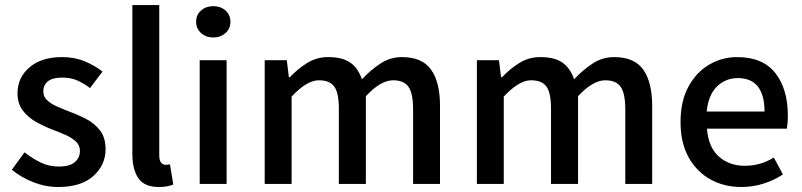

<svg xmlns="http://www.w3.org/2000/svg" viewBox="-20 -728 3176 760"><path d="M210 12.2Q159.7 12.2 111.1 -7.1Q62.5 -26.4 26.9 -56.2L77.1 -125Q109.9 -99.6 142.1 -84.2Q174.3 -68.8 212.9 -68.8Q256.3 -68.8 276.4 -86.4Q296.4 -104 296.4 -130.9Q296.4 -152.8 280.5 -167.7Q264.6 -182.6 240 -193.6Q215.3 -204.6 189 -214.4Q156.7 -226.6 124.5 -244.4Q92.3 -262.2 70.8 -289.8Q49.3 -317.4 49.3 -358.4Q49.3 -420.9 96.7 -461.4Q144 -502 225.6 -502Q275.4 -502 315.7 -485.1Q356 -468.3 385.7 -444.8L336.4 -379.4Q311 -398.4 285.6 -409.7Q260.3 -420.9 227.1 -420.9Q187.5 -420.9 169.4 -406Q151.4 -391.1 151.4 -366.2Q151.4 -345.7 166.3 -331.5Q181.2 -317.4 204.8 -306.9Q228.5 -296.4 254.9 -286.1Q288.6 -273.9 321.5 -256.8Q354.5 -239.7 376.2 -211.4Q397.9 -183.1 397.9 -137.2Q397.9 -75.2 349.9 -31.5Q301.8 12.2 210 12.2Z M608.9 12.2Q551.3 12.2 527.6 -22.7Q503.9 -57.6 503.9 -119.6V-708H610.4V-113.3Q610.4 -92.3 617.9 -84Q625.5 -75.7 634.8 -75.7Q638.7 -75.7 642.6 -75.9Q646.5 -76.2 652.8 -77.6L666 2.4Q656.7 6.3 642.8 9.3Q628.9 12.2 608.9 12.2Z M770.5 0V-489.7H877V0ZM824.2 -579.6Q795.4 -579.6 775.9 -597.2Q756.3 -614.7 756.3 -641.6Q756.3 -669.4 775.9 -686.5Q795.4 -703.6 824.2 -703.6Q853 -703.6 872.6 -686.5Q892.1 -669.4 892.1 -641.6Q892.1 -614.7 872.6 -597.2Q853 -579.6 824.2 -579.6Z M1027.8 0V-489.7H1115.2L1123.5 -422.4H1127.4Q1158.7 -455.6 1196 -478.8Q1233.4 -502 1278.8 -502Q1335.4 -502 1366.5 -480.2Q1397.5 -458.5 1412.6 -414.1Q1448.7 -452.6 1487.1 -477.3Q1525.4 -502 1571.3 -502Q1650.9 -502 1686.3 -452.4Q1721.7 -402.8 1721.7 -309.6V0H1615.2V-295.4Q1615.2 -358.4 1596.9 -384.3Q1578.6 -410.2 1536.1 -410.2Q1486.8 -410.2 1428.2 -347.2V0H1321.3V-297.4Q1321.3 -360.4 1303.2 -385.3Q1285.2 -410.2 1242.2 -410.2Q1194.3 -410.2 1134.3 -345.7V0Z M1867.7 0V-489.7H1955.1L1963.4 -422.4H1967.3Q1998.5 -455.6 2035.9 -478.8Q2073.2 -502 2118.7 -502Q2175.3 -502 2206.3 -480.2Q2237.3 -458.5 2252.4 -414.1Q2288.6 -452.6 2326.9 -477.3Q2365.2 -502 2411.1 -502Q2490.7 -502 2526.1 -452.4Q2561.5 -402.8 2561.5 -309.6V0H2455.1V-295.4Q2455.1 -358.4 2436.8 -384.3Q2418.5 -410.2 2376 -410.2Q2326.7 -410.2 2268.1 -347.2V0H2161.1V-297.4Q2161.1 -360.4 2143.1 -385.3Q2125 -410.2 2082 -410.2Q2034.2 -410.2 1974.1 -345.7V0Z M2913.6 12.2Q2846.7 12.2 2792.2 -17.8Q2737.8 -47.9 2705.8 -105.2Q2673.8 -162.6 2673.8 -244.6Q2673.8 -327.1 2704.8 -384.5Q2735.8 -441.9 2786.9 -471.9Q2837.9 -502 2897.5 -502Q2999.5 -502 3049.1 -438.7Q3098.6 -375.5 3098.6 -270Q3098.6 -254.9 3097.4 -241.2Q3096.2 -227.5 3094.7 -218.8H2778.3Q2783.7 -146.5 2824.7 -109.1Q2865.7 -71.8 2927.7 -71.8Q2959.5 -71.8 2987.8 -79.8Q3016.1 -87.9 3043 -104.5L3079.1 -37.6Q3045.4 -15.1 3003.4 -1.5Q2961.4 12.2 2913.6 12.2ZM2777.3 -286.6H3006.3Q3006.3 -351.1 2980.2 -385Q2954.1 -418.9 2899.9 -418.9Q2853 -418.9 2818.6 -386.2Q2784.2 -353.5 2777.3 -286.6Z"/></svg>

Font: Varta Light
Style: Bold
Weight: 700
Version: Version 1.004